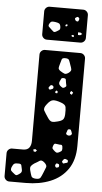

<svg xmlns="http://www.w3.org/2000/svg" viewBox="-132 -788 539 1016"><g transform="rotate(5 137.5 -280.0)"><path d="M90 -575Q79 -575 71 -583Q63 -591 63 -602V-723Q63 -734 71 -742Q79 -750 90 -750H268Q279 -750 287 -742Q295 -734 295 -723V-602Q295 -591 287 -583Q279 -575 268 -575ZM248 -706Q243 -711 238 -708Q234 -705 231 -703.5Q228 -702 229 -697Q232 -686 242 -685Q247 -685 248 -688Q249 -691 251 -696Q253 -702 248 -706ZM127 -672Q115 -674 108 -672.5Q101 -671 95 -659Q90 -649 95.5 -644Q101 -639 109 -631Q116 -624 121 -620.5Q126 -617 135 -622Q146 -628 151.5 -632.5Q157 -637 155 -650Q153 -663 146.5 -666.5Q140 -670 127 -672ZM194 -663 185 -665 181 -660 183 -654 190 -655ZM274 -621 264 -628H251L252 -614H264ZM230 -611 223 -612 217 -607 222 -602 231 -601ZM-43 190Q-54 190 -62 182Q-70 174 -70 163V42Q-70 31 -62 23Q-54 15 -43 15H15Q38 15 48 1.5Q58 -12 58 -35V-493Q58 -504 66 -512Q74 -520 85 -520H273Q284 -520 292 -512Q300 -504 300 -493V-29Q300 46 266.5 94.5Q233 143 175.5 166.5Q118 190 45 190ZM225 -454Q220 -470 216 -478Q212 -486 195 -486Q179 -486 177 -476.5Q175 -467 170 -452Q166 -439 165.5 -431.5Q165 -424 176 -416Q190 -407 198.5 -404Q207 -401 221 -411Q234 -421 232.5 -430Q231 -439 225 -454ZM198 -380Q187 -381 184 -376Q181 -371 177 -361Q171 -348 182 -338Q189 -332 194 -329.5Q199 -327 207 -332Q215 -337 214 -342Q213 -347 211 -356Q209 -366 208.5 -372.5Q208 -379 198 -380ZM139 -337Q132 -339 128 -333Q124 -328 122 -325Q120 -322 123 -317Q127 -312 130.5 -313.5Q134 -315 140 -317Q147 -319 147 -327Q147 -334 139 -337ZM253 -308 243 -316 237 -309V-301L247 -296ZM166 -312 159 -307V-298L169 -297L172 -305ZM194 -250Q167 -260 151.5 -258.5Q136 -257 119 -234Q102 -213 109.5 -199.5Q117 -186 132 -164Q143 -147 154 -145Q165 -143 185 -149Q205 -154 212.5 -162Q220 -170 221 -190Q222 -215 219.5 -228.5Q217 -242 194 -250ZM262 -102Q260 -108 258 -110.5Q256 -113 250 -113Q244 -113 242 -110Q240 -107 239 -102Q236 -95 235 -91Q234 -87 239 -83Q250 -76 261 -83Q266 -88 265.5 -91.5Q265 -95 262 -102ZM221 -19Q219 -28 212.5 -27.5Q206 -27 196 -29Q188 -30 183 -30.5Q178 -31 174 -24Q170 -14 169.5 -8.5Q169 -3 177 4Q185 12 191 15Q197 18 208 12Q219 7 221 0.5Q223 -6 221 -19ZM89 14 80 7 69 10 72 20 81 22ZM245 46Q237 43 232 51Q229 55 227 58Q225 61 229 66Q232 71 235.5 70Q239 69 244 67Q250 66 253.5 64.5Q257 63 257 57Q257 51 254 49.5Q251 48 245 46ZM133 73Q118 60 108 67Q98 74 80 84Q67 93 63 100.5Q59 108 63 123Q68 142 72 152Q76 162 96 163Q115 164 120.5 155Q126 146 133 128Q141 109 145 98Q149 87 133 73ZM208 75Q203 73 200.5 72.5Q198 72 195 76Q189 84 194 91Q197 96 200 95Q203 94 208 93Q213 91 213 84Q213 76 208 75ZM18 120Q15 108 13.5 99.5Q12 91 -1 91Q-17 90 -24 94Q-31 98 -37 113Q-42 127 -36.5 133Q-31 139 -19 148Q-11 155 -5 152.5Q1 150 10 143Q22 135 18 120Z"/></g></svg>

Font: Rubik Moonrocks
Style: Regular
Weight: 400
Designer: Hubert and Fischer, NaN
Foundry: Hubert and Fischer, NaN
Version: Version 2.200